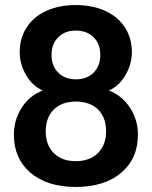

<svg xmlns="http://www.w3.org/2000/svg" viewBox="-20 -730 600 760"><path d="M35 -197Q35 -255 65.5 -303Q96 -351 149 -372Q109 -389 83.5 -432.5Q58 -476 58 -524Q58 -579 85.5 -621.5Q113 -664 163.5 -687Q214 -710 280 -710Q346 -710 396.5 -687Q447 -664 474.5 -621.5Q502 -579 502 -524Q502 -476 476.5 -432.5Q451 -389 411 -372Q464 -351 495 -303Q526 -255 526 -197Q526 -102 459.5 -46Q393 10 280 10Q167 10 101 -46Q35 -102 35 -197ZM377 -513Q377 -556 350.5 -582.5Q324 -609 280 -609Q237 -609 210.5 -582.5Q184 -556 184 -513Q184 -469 210.5 -442.5Q237 -416 280 -416Q324 -416 350.5 -442.5Q377 -469 377 -513ZM400 -210Q400 -265 368 -296.5Q336 -328 280 -328Q225 -328 193 -296.5Q161 -265 161 -210Q161 -156 193 -124Q225 -92 280 -92Q335 -92 367.5 -124Q400 -156 400 -210Z"/></svg>

Font: Sarabun SemiBold
Style: Regular
Weight: 600
Designer: Suppakit Chalermlarp | Katatrad Co.,Ltd.
Foundry: Cadson Demak Co.,Ltd.
Version: Version 1.000; ttfautohint (v1.6)